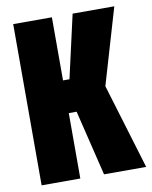

<svg xmlns="http://www.w3.org/2000/svg" viewBox="-80 -761 652 821"><g transform="rotate(-10 246.0 -350.0)"><path d="M34 0V-700H202V-426H230L292 -700H473L376 -370L488 0H305L236 -284H202V0Z"/></g></svg>

Font: Tektur Condensed
Style: Bold
Weight: 700
Width: 3
Designer: Adam Jagosz
Foundry: Adam Jagosz
Version: Version 1.005;gftools[0.9.30]